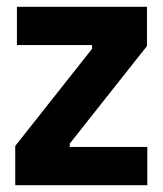

<svg xmlns="http://www.w3.org/2000/svg" viewBox="-20 -547 480 567"><path d="M25 0V-116L252 -403V-414H30V-527H414V-411L186 -123V-113H415V0Z"/></svg>

Font: Bricolage Grotesque 36pt SemiCondensed
Style: Bold
Weight: 700
Width: 4
Designer: Mathieu Triay
Foundry: Atelier Triay
Version: Version 1.001;gftools[0.9.33.dev8+g029e19f]